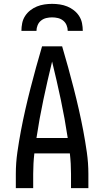

<svg xmlns="http://www.w3.org/2000/svg" viewBox="-20 -975 540 995"><path d="M62 0V-74Q62 -130 70 -186Q78 -242 88.5 -297.5Q99 -353 111.5 -408Q124 -463 138 -517.5Q152 -572 167 -626.5Q182 -681 198 -735H302Q318 -681 333 -626.5Q348 -572 362 -517.5Q376 -463 388.5 -408Q401 -353 411.5 -297.5Q422 -242 430 -186Q438 -130 438 -74V0H348V-74Q348 -100 346.5 -127Q345 -154 342 -180H158Q155 -154 153.5 -127Q152 -100 152 -74V0ZM331 -260Q316 -360 295 -459Q274 -558 250 -656Q226 -558 205 -459Q184 -360 169 -260ZM91 -815Q91 -835 95 -855Q99 -875 110 -892Q121 -909 137 -921.5Q153 -934 171.5 -941.5Q190 -949 210 -952Q230 -955 250 -955Q270 -955 290 -952Q310 -949 328.5 -941.5Q347 -934 363 -921.5Q379 -909 390 -892Q401 -875 405 -855Q409 -835 409 -815H331Q331 -830 325 -844.5Q319 -859 307 -868.5Q295 -878 280 -881.5Q265 -885 250 -885Q235 -885 220 -881.5Q205 -878 193 -868.5Q181 -859 175 -844.5Q169 -830 169 -815Z"/></svg>

Font: Iosevka Term Curly Medium
Style: Regular
Weight: 500
Designer: Belleve Invis
Foundry: Belleve Invis
Version: Version 32.3.0